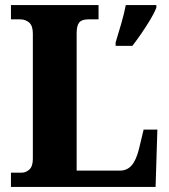

<svg xmlns="http://www.w3.org/2000/svg" viewBox="-20 -734 664 754"><path d="M434 -567Q443 -596 455.5 -639Q468 -682 474 -714H594V-704Q586 -683 570 -656.5Q554 -630 535.5 -603Q517 -576 500 -554H434ZM23 0V-56H66Q82 -56 95.5 -68.5Q109 -81 109 -110V-602Q109 -633 94.5 -645.5Q80 -658 59 -658H23V-714H367V-658H327Q301 -658 291 -645.5Q281 -633 281 -604V-64H451Q479 -64 497 -84.5Q515 -105 526 -150L544 -225H598L591 0Z"/></svg>

Font: Noto Serif SemiCondensed ExtraBold
Style: Regular
Weight: 800
Width: 4
Designer: Monotype Design Team
Foundry: Monotype Imaging Inc.
Version: Version 2.015